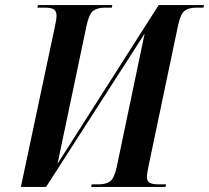

<svg xmlns="http://www.w3.org/2000/svg" viewBox="-20 -734 821 754"><path d="M195 -627Q202 -658 202 -672Q202 -691 191 -697.5Q180 -704 156 -704H127L129 -714H421L419 -704H393Q363 -704 346.5 -692Q330 -680 320 -634L206 -91L603 -714H781L779 -704H751Q722 -704 705.5 -692Q689 -680 679 -633L564 -85Q557 -53 557 -39Q557 -22 568 -16Q579 -10 604 -10H632L630 0H338L340 -10H368Q396 -10 412.5 -22Q429 -34 439 -81L548 -602L161 0H62Z"/></svg>

Font: Noto Serif Display Condensed SemiBold
Style: Italic
Weight: 600
Width: 3
Italic angle: -12°
Designer: Monotype Design Team
Foundry: Monotype Imaging Inc.
Version: Version 2.009